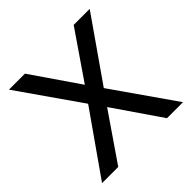

<svg xmlns="http://www.w3.org/2000/svg" viewBox="-146 -658 780 780"><g transform="rotate(-45 243.5 -268.0)"><path d="M11 0 199 -268 12 -536H104L244 -332L384 -536H476L289 -268L476 0H384L244 -204L104 0Z"/></g></svg>

Font: Kosmopol Plus Jakarta Sans
Style: Regular
Weight: 400
Designer: Gumpita Rahayu
Foundry: Tokotype
Version: Version 2.006